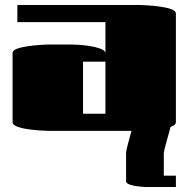

<svg xmlns="http://www.w3.org/2000/svg" viewBox="-20 -520 746 763"><path d="M49 -432V-500H539Q547 -500 569.5 -498.5Q592 -497 617.5 -493.5Q643 -490 661 -483.5Q679 -477 679 -466V-34Q679 -24 661 -17Q643 -10 617.5 -6.5Q592 -3 569.5 -1.5Q547 0 539 0H170Q162 0 139.5 -1.5Q117 -3 91.5 -6.5Q66 -10 48 -17Q30 -24 30 -34V-309Q30 -320 48 -326.5Q66 -333 91.5 -336.5Q117 -340 139.5 -341.5Q162 -343 170 -343H259Q270 -343 290.5 -342Q311 -341 334 -337.5Q357 -334 375 -328Q393 -322 398 -313Q399 -312 399 -309V-432ZM399 -275H310V-68H399ZM507 -17H658Q657 -11 652.5 4.5Q648 20 643 38Q638 56 634.5 70.5Q631 85 631 88V178H679V223H556Q549 223 531 221Q513 219 497 214Q481 209 481 200V87Q481 81 486.5 59.5Q492 38 498.5 15Q505 -8 507 -17Z"/></svg>

Font: Gajraj One
Style: Regular
Weight: 400
Designer: Saurabh Sharma
Foundry: Saurabh Sharma
Version: Version 1.000